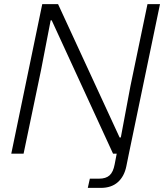

<svg xmlns="http://www.w3.org/2000/svg" viewBox="-20 -749 800 936"><path d="M186 -729H263L563 -79H569L616 -330L699 -729H760L609 -3L596 61Q586 111 554.5 139Q523 167 471 167H408L418 122H463Q496 122 514 106Q532 90 539 52L549 0H531L232 -650H227L180 -407L95 0H35Z"/></svg>

Font: Mona Sans Light
Style: Italic
Weight: 300
Italic angle: -11.7°
Designer: Deni Anggara
Foundry: GitHub
Version: Version 2.000